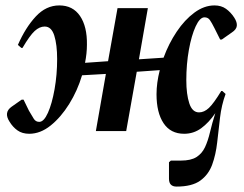

<svg xmlns="http://www.w3.org/2000/svg" viewBox="-20 -484 902 709"><path d="M199 -464Q249 -464 275.5 -425Q302 -386 301 -319Q301 -287 294 -252L379 -258L414 -454H526L493 -265L584 -271Q603 -323 632.5 -367Q662 -411 698 -437.5Q734 -464 772 -464Q797 -464 814.5 -451.5Q832 -439 845 -419Q856 -402 854.5 -388.5Q853 -375 836 -364L799 -338H793L772 -380Q762 -400 755 -410Q748 -420 735 -420Q718 -420 702.5 -386.5Q687 -353 677.5 -300Q668 -247 668 -188Q668 -136 679 -102.5Q690 -69 715 -69Q734 -69 751.5 -85.5Q769 -102 797 -148H801L813 -137Q798 -96 792.5 -49.5Q787 -3 782 42Q777 87 763.5 124Q750 161 719.5 183Q689 205 632 205Q604 205 604 176V115L611 109H648Q685 109 705.5 96Q726 83 737 59.5Q748 36 755.5 4Q763 -28 775 -66Q751 -31 723 -10.5Q695 10 660 10Q610 10 584 -29Q558 -68 558 -136Q558 -178 570 -225L485 -219L446 0H334L371 -211L283 -206Q266 -149 235.5 -100Q205 -51 167 -20.5Q129 10 88 10Q62 10 44.5 -2.5Q27 -15 15 -35Q-7 -69 23 -90L60 -116H67L87 -75Q98 -56 105 -45Q112 -34 125 -34Q142 -34 157 -67.5Q172 -101 181.5 -154.5Q191 -208 191 -266Q191 -319 180.5 -352.5Q170 -386 145 -386Q126 -386 108 -369.5Q90 -353 63 -307H59L46 -318Q74 -382 112 -423Q150 -464 199 -464Z"/></svg>

Font: Spectral SemiBold
Style: Italic
Weight: 600
Italic angle: -10°
Designer: Jean-Baptiste Levee
Foundry: Production Type
Version: Version 2.001